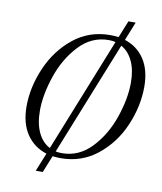

<svg xmlns="http://www.w3.org/2000/svg" viewBox="-90 -798 818 967"><g transform="rotate(10 319.5 -315.0)"><path d="M624 -415Q624 -315 581.5 -216Q539 -117 458.5 -52.5Q378 12 271 12Q250 12 230 9L195 96H159L197 2Q131 -19 94 -74.5Q57 -130 57 -216Q57 -314 100 -413.5Q143 -513 223 -577.5Q303 -642 410 -642Q432 -642 453 -639L488 -726H525L487 -631Q552 -610 588 -555Q624 -500 624 -415ZM209 -29 442 -612Q427 -616 407 -616Q320 -616 256.5 -548.5Q193 -481 160 -384.5Q127 -288 127 -206Q127 -140 148.5 -94.5Q170 -49 209 -29ZM554 -423Q554 -488 533 -533Q512 -578 474 -599L241 -17Q256 -14 273 -14Q360 -14 424 -81.5Q488 -149 521 -245.5Q554 -342 554 -423Z"/></g></svg>

Font: Arapey
Style: Italic
Weight: 400
Italic angle: -12°
Designer: Eduardo Rodriguez Tunni
Foundry: Eduardo Rodriguez Tunni
Version: Version 3.000